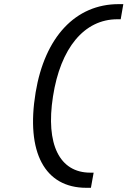

<svg xmlns="http://www.w3.org/2000/svg" viewBox="-20 -811 626 929"><path d="M576.7 -791H554.2C345.7 -791 196.8 -632.3 152.3 -363.3C104.5 -73.7 196.3 97.7 397.9 97.7H419.9L433.1 24.4H417C268.1 24.4 200.2 -112.3 236.3 -343.8C272.5 -579.1 387.7 -717.8 547.9 -717.8H564Z"/></svg>

Font: Cascadia Mono NF SemiLight
Style: Italic
Weight: 350
Italic angle: -10°
Monospace: yes
Designer: Aaron Bell
Foundry: Saja Typeworks
Version: Version 2404.023